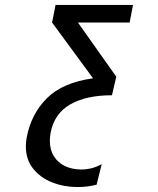

<svg xmlns="http://www.w3.org/2000/svg" viewBox="-20 -745 640 776"><path d="M295 -654 450 -435 432.5 -360Q328 -360 263.5 -322.8Q199 -285.5 184.5 -208Q181.5 -191 181.5 -176Q181.5 -139.5 198 -113.2Q214.5 -87 243.2 -73.5Q272 -60 308 -60Q352.5 -60 391 -81.5L370.5 1.5Q333.5 11 293.5 11Q239.5 11 191.8 -7.5Q144 -26 114.2 -63Q84.5 -100 84.5 -153Q84.5 -172 88 -190Q106 -284.5 169.5 -348Q233 -411.5 356 -428.5L190.5 -654L204.5 -725H517.5L504 -654Z"/></svg>

Font: JuliaMono
Style: Italic
Weight: 400
Italic angle: -9°
Monospace: yes
Designer: cormullion
Foundry: corm
Version: Version 0.057; ttfautohint (v1.8.4)